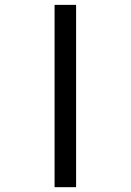

<svg xmlns="http://www.w3.org/2000/svg" viewBox="-20 -776 540 792"><path d="M205.1 -3.9V-755.9H293.9V-3.9Z"/></svg>

Font: Kosugi
Style: Regular
Weight: 400
Version: Version 4.002